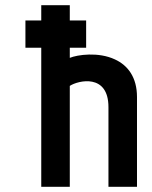

<svg xmlns="http://www.w3.org/2000/svg" viewBox="-20 -720 587 740"><path d="M508 0V-346C508 -422 473 -468 423 -491C359 -521 278 -509 249 -497V-536H312V-641H249V-700H139V-641H78V-536H139V0H249V-389C281 -410 398 -438 398 -307V0Z"/></svg>

Font: Advent Pro
Style: Bold
Weight: 700
Designer: Andreas Kalpakidis
Foundry: Andreas Kalpakidis
Version: Version 2.002 2008